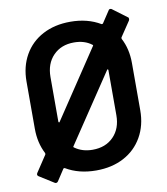

<svg xmlns="http://www.w3.org/2000/svg" viewBox="-85 -806 793 913"><g transform="rotate(-10 311.0 -350.0)"><path d="M589 -673Q589 -668 587 -665L538 -592Q537 -589 538 -585Q566 -532 566 -464V-236Q566 -163 534 -107Q502 -51 444.5 -20.5Q387 10 311 10Q227 10 165 -27Q161 -29 158 -26L122 29Q119 34 114 35Q109 36 105 33L35 -11Q26 -17 32 -27L85 -107Q86 -110 85 -114Q57 -168 57 -236V-464Q57 -536 88.5 -591.5Q120 -647 177.5 -677.5Q235 -708 311 -708Q394 -708 456 -671Q460 -670 463 -673L500 -729Q503 -735 509 -735Q514 -735 517 -732L584 -682Q589 -680 589 -673ZM173 -250Q173 -247 175.5 -246Q178 -245 179 -248L397 -575Q401 -579 396 -582Q362 -608 311 -608Q249 -608 211 -569Q173 -530 173 -465ZM450 -450Q450 -453 447.5 -454Q445 -455 444 -452L224 -123Q220 -119 225 -116Q261 -90 311 -90Q374 -90 412 -129Q450 -168 450 -232Z"/></g></svg>

Font: Amber EN SemiBold
Style: Regular
Weight: 600
Designer: Jeremy Tribby
Foundry: Tribby Type
Version: Version 1.408 November 24, 2021